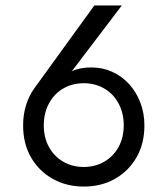

<svg xmlns="http://www.w3.org/2000/svg" viewBox="-20 -698 585 706"><path d="M141 -237Q141 -282 160 -317.5Q179 -353 212.5 -372.5Q246 -392 288 -392Q330 -392 363.5 -372.5Q397 -353 416 -317.5Q435 -282 435 -237Q435 -192 416 -157.5Q397 -123 363.5 -103.5Q330 -84 288 -84Q246 -84 212.5 -103.5Q179 -123 160 -157.5Q141 -192 141 -237ZM327 -678 106 -373Q87 -347 76 -312Q65 -277 65 -237Q65 -169 94.5 -118.5Q124 -68 174.5 -40Q225 -12 288 -12Q352 -12 402 -40Q452 -68 481.5 -118.5Q511 -169 511 -237Q511 -282 496 -321Q481 -360 454.5 -389Q428 -418 392.5 -434Q357 -450 317 -450Q285 -450 260 -442.5Q235 -435 217 -412L222 -407L428 -678Z"/></svg>

Font: SpinnyJost Regular
Style: Regular
Weight: 400
Version: Version 3.710